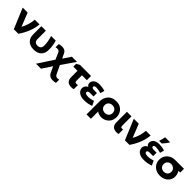

<svg xmlns="http://www.w3.org/2000/svg" viewBox="418 -2484 4461 4461"><g transform="rotate(45 2648.5 -253.0)"><path d="M544 -501Q524 -251 350 0H201L-8 -501H155L287 -167Q372 -311 390 -502Z M604 -231V-502H752V-236Q751 -174 778.5 -146Q806 -118 868 -117Q912 -119 941 -146Q970 -173 970 -237Q973 -343 925 -502H1076Q1119 -361 1115 -231Q1115 -118 1047.5 -54Q980 10 860 10Q739 10 671.5 -54Q604 -118 604 -231Z M1277 -509Q1323 -509 1352 -497.5Q1381 -486 1401.5 -462Q1422 -438 1442 -384L1480 -312L1606 -502H1775L1546 -169L1644 39Q1659 66 1676 78Q1693 90 1725 90Q1749 90 1775 84V189Q1733 202 1677 202Q1614 202 1573.5 172.5Q1533 143 1508 74L1454 -38L1296 202H1132L1385 -185L1318 -340Q1305 -369 1287.5 -383Q1270 -397 1242 -397Q1214 -397 1183 -388V-496Q1242 -509 1277 -509Z M2238 -501V-363H2077V-171Q2079 -124 2144 -132L2171 -136V-1Q2145 8 2107 10Q2015 11 1972.5 -30.5Q1930 -72 1930 -156V-363H1793V-456L1873 -501Z M2471 -391Q2450 -380 2447 -359Q2449 -340 2465.5 -329.5Q2482 -319 2512 -317H2615V-205H2490Q2454 -202 2440.5 -189.5Q2427 -177 2427 -161Q2427 -138 2451.5 -124.5Q2476 -111 2523 -110Q2605 -109 2693 -141Q2697 -142 2749 -28H2747Q2746 -27 2745 -27Q2676 -3 2628 5Q2578 13 2520 13Q2418 13 2357 -28Q2296 -69 2289 -138Q2283 -184 2313 -230Q2331 -252 2345.5 -261Q2360 -270 2371 -275Q2340 -297 2329 -329Q2318 -366 2332 -404Q2358 -465 2427 -490Q2479 -504 2518.5 -503Q2558 -502 2602 -496.5Q2646 -491 2702 -475L2674 -373Q2629 -385 2589.5 -391.5Q2550 -398 2522 -398.5Q2494 -399 2471 -391Z M3335 -238Q3330 -160 3301 -109.5Q3272 -59 3209.5 -21Q3147 17 3052 10Q2977 0 2939 -35V205H2795V-230Q2800 -354 2873 -429Q2946 -504 3071 -501Q3155 -503 3212.5 -468Q3270 -433 3302.5 -374.5Q3335 -316 3335 -238ZM3202 -247Q3202 -304 3165.5 -338.5Q3129 -373 3072 -373Q3014 -373 2977 -338.5Q2940 -304 2940 -247Q2940 -189 2977 -154.5Q3014 -120 3072 -120Q3129 -120 3165.5 -154.5Q3202 -189 3202 -247Z M3566 -502V-212Q3566 -170 3577.5 -154.5Q3589 -139 3644 -147V-2Q3625 7 3592 8Q3503 9 3459.5 -33Q3416 -75 3416 -157V-502Z M4195 -501Q4175 -251 4001 0H3852L3643 -501H3806L3938 -167Q4023 -311 4041 -502Z M4425 -566Q4434 -589 4446 -634.5Q4458 -680 4462 -711H4623V-702Q4588 -640 4509 -553H4425ZM4431 -391Q4410 -380 4407 -359Q4409 -340 4425.5 -329.5Q4442 -319 4472 -317H4575V-205H4450Q4414 -202 4400.5 -189.5Q4387 -177 4387 -161Q4387 -138 4411.5 -124.5Q4436 -111 4483 -110Q4565 -109 4653 -141Q4657 -142 4709 -28H4707Q4706 -27 4705 -27Q4636 -3 4588 5Q4538 13 4480 13Q4378 13 4317 -28Q4256 -69 4249 -138Q4243 -184 4273 -230Q4291 -252 4305.5 -261Q4320 -270 4331 -275Q4300 -297 4289 -329Q4278 -366 4292 -404Q4318 -465 4387 -490Q4439 -504 4478.5 -503Q4518 -502 4562 -496.5Q4606 -491 4662 -475L4634 -373Q4589 -385 4549.5 -391.5Q4510 -398 4482 -398.5Q4454 -399 4431 -391Z M4732 -248Q4732 -321 4767 -379.5Q4802 -438 4864.5 -470.5Q4927 -503 5006 -503Q5085 -503 5290 -503L5289 -379H5231Q5269 -320 5274 -247Q5279 -174 5244 -115.5Q5209 -57 5147 -24.5Q5085 8 5006 8Q4927 8 4864.5 -24.5Q4802 -57 4767 -115.5Q4732 -174 4732 -248ZM5133 -247Q5133 -302 5092.5 -337Q5052 -372 5006 -372Q4950 -372 4914 -338Q4878 -304 4878 -247Q4878 -190 4914 -156Q4950 -122 5006 -122Q5061 -122 5097 -156Q5133 -190 5133 -247Z"/></g></svg>

Font: Montserrat GRBold
Style: Regular
Weight: 700
Designer: Julieta Ulanovsky
Foundry: Julieta Ulanovsky
Version: Version 1.00 May 29, 2023, initial release